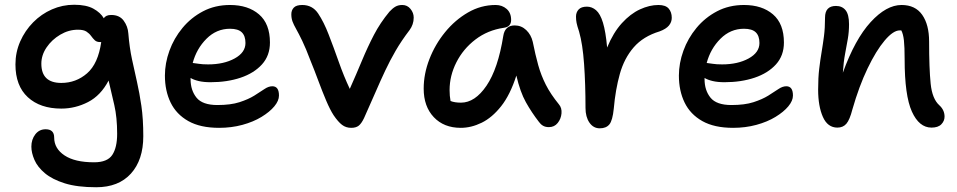

<svg xmlns="http://www.w3.org/2000/svg" viewBox="-20 -528 4027 808"><path d="M385 260Q305 260 252.5 243.5Q200 227 169 201Q138 175 125 145Q112 115 112 89Q112 59 128.5 37.5Q145 16 172 16Q208 16 208 51Q208 97 251.5 126Q295 155 376 155Q432 155 452.5 124Q473 93 473 35Q473 -34 461 -86Q449 -138 437 -189Q404 -126 350.5 -98.5Q297 -71 238 -71Q149 -71 97 -119Q45 -167 45 -257Q45 -308 65 -353.5Q85 -399 119.5 -434Q154 -469 198.5 -488.5Q243 -508 292 -508Q343 -508 373 -491.5Q403 -475 417 -451Q425 -465 448 -465Q483 -465 500.5 -441Q518 -417 520 -388Q525 -327 535.5 -278.5Q546 -230 556.5 -183.5Q567 -137 575 -82.5Q583 -28 583 45Q583 145 531 202.5Q479 260 385 260ZM154 -260Q154 -179 238 -179Q300 -179 346.5 -219.5Q393 -260 406 -351Q404 -351 401 -351Q387 -351 379 -358.5Q371 -366 363.5 -376.5Q356 -387 344 -395Q332 -403 308 -403Q269 -403 233.5 -382Q198 -361 176 -328.5Q154 -296 154 -260Z M902 10Q823 10 772.5 -18.5Q722 -47 698 -96.5Q674 -146 674 -210Q674 -262 693 -314.5Q712 -367 748 -410.5Q784 -454 834.5 -480.5Q885 -507 948 -507Q1024 -507 1070 -467.5Q1116 -428 1116 -349Q1116 -294 1082.5 -257Q1049 -220 992.5 -201Q936 -182 866 -182Q837 -182 816 -187Q795 -192 782 -200V-195Q782 -148 807 -117Q832 -86 895 -86Q951 -86 988 -98Q1025 -110 1050 -125.5Q1075 -141 1092.5 -153Q1110 -165 1126 -165Q1154 -165 1154 -126Q1154 -104 1134.5 -80.5Q1115 -57 1080.5 -36Q1046 -15 1000 -2.5Q954 10 902 10ZM948 -407Q891 -407 849 -365Q807 -323 791 -263Q801 -262 816.5 -259.5Q832 -257 856 -257Q922 -257 967.5 -282Q1013 -307 1013 -347Q1013 -377 997.5 -392Q982 -407 948 -407Z M1458 10Q1436 10 1419.5 -2.5Q1403 -15 1384 -43Q1369 -66 1352.5 -105Q1336 -144 1319.5 -188.5Q1303 -233 1287 -272Q1267 -325 1252 -356Q1237 -387 1226.5 -405.5Q1216 -424 1211 -437.5Q1206 -451 1206 -468Q1206 -485 1216.5 -496Q1227 -507 1252 -507Q1295 -507 1319 -471Q1343 -435 1363 -383Q1384 -329 1405.5 -268Q1427 -207 1452 -154Q1480 -217 1503.5 -273.5Q1527 -330 1553.5 -381Q1580 -432 1619 -479Q1632 -493 1644 -500Q1656 -507 1673 -507Q1694 -507 1707.5 -490.5Q1721 -474 1721 -454Q1721 -439 1716.5 -426Q1712 -413 1704 -402Q1669 -356 1645 -314.5Q1621 -273 1601 -230.5Q1581 -188 1560 -139.5Q1539 -91 1512 -31Q1501 -8 1489.5 1Q1478 10 1458 10Z M1919 10Q1848 10 1805.5 -35Q1763 -80 1763 -155Q1763 -217 1787 -279Q1811 -341 1853 -392.5Q1895 -444 1949.5 -475.5Q2004 -507 2066 -507Q2093 -507 2112 -490.5Q2131 -474 2131 -444Q2131 -415 2100 -411Q2032 -401 1980.5 -361.5Q1929 -322 1900.5 -265.5Q1872 -209 1872 -149Q1872 -136 1873 -125Q1874 -114 1876 -103Q1893 -96 1920 -96Q1979 -96 2027.5 -167.5Q2076 -239 2098 -377Q2105 -421 2146 -421Q2174 -421 2194.5 -401.5Q2215 -382 2222 -352Q2233 -297 2245 -254Q2257 -211 2277 -171.5Q2297 -132 2332 -89Q2345 -74 2343 -51Q2341 -28 2327 -10.5Q2313 7 2290 7Q2275 7 2265 1Q2255 -5 2248 -15Q2217 -55 2193 -98Q2169 -141 2153 -210Q2127 -129 2089 -81Q2051 -33 2007 -11.5Q1963 10 1919 10Z M2504 12Q2477 12 2460.5 -12Q2444 -36 2444 -74Q2444 -174 2438 -258.5Q2432 -343 2417 -395Q2409 -419 2406.5 -431.5Q2404 -444 2404 -458Q2404 -476 2415 -488Q2426 -500 2450 -500Q2471 -500 2488.5 -485Q2506 -470 2517.5 -432.5Q2529 -395 2535 -328Q2561 -391 2597 -430.5Q2633 -470 2673 -488.5Q2713 -507 2751 -507Q2781 -507 2794 -492Q2807 -477 2807 -453Q2807 -435 2795 -420.5Q2783 -406 2756 -396Q2687 -375 2647 -329Q2607 -283 2588.5 -217Q2570 -151 2563 -71Q2558 -21 2544.5 -4.5Q2531 12 2504 12Z M3065 10Q2986 10 2935.5 -18.5Q2885 -47 2861 -96.5Q2837 -146 2837 -210Q2837 -262 2856 -314.5Q2875 -367 2911 -410.5Q2947 -454 2997.5 -480.5Q3048 -507 3111 -507Q3187 -507 3233 -467.5Q3279 -428 3279 -349Q3279 -294 3245.5 -257Q3212 -220 3155.5 -201Q3099 -182 3029 -182Q3000 -182 2979 -187Q2958 -192 2945 -200V-195Q2945 -148 2970 -117Q2995 -86 3058 -86Q3114 -86 3151 -98Q3188 -110 3213 -125.5Q3238 -141 3255.5 -153Q3273 -165 3289 -165Q3317 -165 3317 -126Q3317 -104 3297.5 -80.5Q3278 -57 3243.5 -36Q3209 -15 3163 -2.5Q3117 10 3065 10ZM3111 -407Q3054 -407 3012 -365Q2970 -323 2954 -263Q2964 -262 2979.5 -259.5Q2995 -257 3019 -257Q3085 -257 3130.5 -282Q3176 -307 3176 -347Q3176 -377 3160.5 -392Q3145 -407 3111 -407Z M3900 9Q3848 9 3817.5 -58.5Q3787 -126 3787 -279Q3787 -331 3784 -358Q3781 -385 3773 -400Q3770 -400 3766 -400Q3739 -400 3703 -357.5Q3667 -315 3631 -240Q3595 -165 3567 -67Q3556 -24 3542 -7.5Q3528 9 3504 9Q3463 9 3443 -36Q3423 -81 3423 -151Q3423 -201 3427.5 -238.5Q3432 -276 3437.5 -308.5Q3443 -341 3447.5 -375.5Q3452 -410 3452 -454Q3452 -503 3498 -503Q3524 -503 3538.5 -485Q3553 -467 3553 -426Q3553 -394 3548 -365Q3543 -336 3536.5 -302Q3530 -268 3527 -222Q3578 -363 3644 -435Q3710 -507 3774 -507Q3832 -507 3861 -465.5Q3890 -424 3890 -353Q3890 -240 3896.5 -176Q3903 -112 3933 -85Q3955 -65 3955 -37Q3955 -19 3941.5 -5Q3928 9 3900 9Z"/></svg>

Font: Shantell Sans Normal
Style: Regular
Weight: 500
Designer: Stephen Nixon, Anya Danilova, Shantell Martin
Foundry: Arrow Type
Version: Version 1.009;[a7da0bfa3]